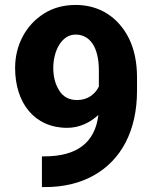

<svg xmlns="http://www.w3.org/2000/svg" viewBox="-20 -741 617 769"><path d="M147.9 8.3H160.2C234.9 8.3 299.8 -7.3 355 -38.1C465.3 -99.6 528.8 -217.3 528.8 -377.9V-430.7C528.8 -490.7 518.1 -542.5 497.1 -585.9C454.1 -672.9 377.4 -721.2 283.7 -721.2C235.4 -721.2 193.4 -710 156.7 -687C83.5 -641.1 40.5 -560.5 40.5 -468.8C40.5 -329.1 117.7 -229 249 -229C297.4 -229 340.8 -249.5 374 -280.8C360.8 -168.9 287.1 -114.7 157.7 -114.7H147.9ZM193.4 -469.2C193.4 -536.1 226.1 -602.5 282.7 -602.5C337.9 -602.5 376 -555.7 376 -458V-394.5C361.8 -364.7 332 -340.3 289.1 -340.3C256.8 -340.3 232.9 -353 217.3 -378.4C201.2 -403.3 193.4 -433.6 193.4 -469.2Z"/></svg>

Font: Vazirmatn ExtraBold
Style: Regular
Weight: 800
Designer: Saber Rastikerdar
Foundry: Saber Rastikerdar
Version: Version 33.003